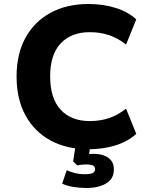

<svg xmlns="http://www.w3.org/2000/svg" viewBox="-20 -736 754 961"><path d="M423 11Q314 11 233 -33Q152 -77 107.5 -158.5Q63 -240 63 -353Q63 -466 107.5 -547Q152 -628 233 -672Q314 -716 423 -716Q496 -716 558.5 -696.5Q621 -677 662 -639L611 -513Q567 -547 523 -561Q479 -575 429 -575Q337 -575 284 -519Q231 -463 231 -354Q231 -244 283.5 -187Q336 -130 429 -130Q479 -130 523 -144Q567 -158 611 -192L662 -66Q621 -28 558.5 -8.5Q496 11 423 11ZM411 205Q380 205 346.5 199.5Q313 194 291 183L314 116Q331 124 354.5 130Q378 136 405 136Q430 136 443 130.5Q456 125 456 110Q456 97 444.5 92Q433 87 414 87Q406 87 392 88Q378 89 367 92L346 72L360 -20H434L422 62L388 43Q399 38 416.5 36Q434 34 451 34Q477 34 499.5 42Q522 50 536 67Q550 84 550 113Q550 145 532 165Q514 185 483 195Q452 205 411 205Z"/></svg>

Font: Nunito Sans 8pt ExtraBold
Style: Regular
Weight: 800
Version: Version 3.101;gftools[0.9.27]